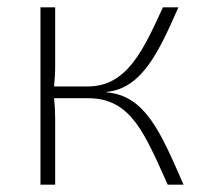

<svg xmlns="http://www.w3.org/2000/svg" viewBox="-20 -502 560 522"><path d="M269 -251V-252C368 -261 414 -367 465 -482H423C371 -370 327 -267 219 -267H127C129 -286 130 -303 130 -325V-482H90V0H130V-180C130 -198 129 -216 127 -235H221C337 -234 373 -139 436 0H479C418 -139 376 -243 269 -251Z"/></svg>

Font: Exo 2 Extra Light
Style: Regular
Weight: 250
Designer: Natanael Gama
Version: Version 1.001;PS 001.001;hotconv 1.0.88;makeotf.lib2.5.64775